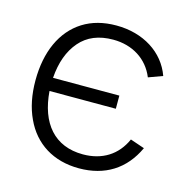

<svg xmlns="http://www.w3.org/2000/svg" viewBox="-89 -640 724 741"><g transform="rotate(15 273.0 -270.0)"><path d="M289.5 15C393 15 469.5 -33 512 -125L455 -144.5C425 -77 367 -41 290.5 -41C176.5 -41 112.5 -117.5 103 -244H368V-296.5H103C107.5 -359 125.5 -408 157 -444.5C188.5 -481 232.5 -499 290 -499C366.5 -499 428.5 -460.5 456 -393L512 -413.5C481 -500.5 395.5 -555 287.5 -555C236 -555 192 -543.5 154.5 -520C80 -473 40 -384 40 -270C40 -212.5 50 -162.5 70 -120C109.5 -34 187 15 289.5 15Z"/></g></svg>

Font: Vela Sans Light
Style: Regular
Weight: 300
Designer: Principal design: Mikhail Sharanda - project Manrope.
Design modification: Ravid Balaliev
Foundry: Mikhail Sharanda
Version: Version 1.001